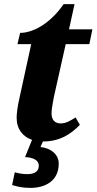

<svg xmlns="http://www.w3.org/2000/svg" viewBox="-20 -679 470 935"><path d="M266 118C266 73 228 42 177 37L189 10C273 10 326 -27 369 -71L348 -107C321 -90 301 -78 275 -78C248 -78 231 -95 231 -126C231 -142 234 -165 242 -205L300 -464H415L430 -536H316L343 -659H290C216 -552 128 -518 78 -519L65 -464H132L74 -198C65 -160 61 -123 61 -106C61 -49 92 -13 136 2L102 86C142 88 169 101 169 128C169 161 141 169 112 169C94 169 73 166 52 160L39 222C64 229 85 236 129 236C196 236 266 205 266 118Z"/></svg>

Font: Noto Serif SemiCondensed Extra
Style: Italic
Weight: 800
Width: 4
Italic angle: -12°
Designer: Monotype Design Team
Foundry: Monotype Imaging Inc.
Version: Version 1.901